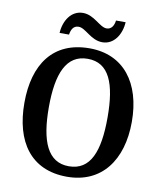

<svg xmlns="http://www.w3.org/2000/svg" viewBox="-98 -993 914 1082"><g transform="rotate(10 359.0 -452.5)"><path d="M424 -771C489 -771 530 -833 534 -905H479C476 -878 463 -852 434 -852C394 -852 354 -915 289 -915C222 -915 182 -852 178 -781H232C236 -808 247 -834 278 -834C319 -834 357 -771 424 -771ZM359 10C556 10 666 -137 666 -358C666 -580 556 -725 360 -725C152 -725 51 -580 51 -359C51 -137 152 10 359 10ZM359 -50C238 -50 191 -164 191 -358C191 -552 238 -665 360 -665C483 -665 527 -552 527 -358C527 -164 483 -50 359 -50Z"/></g></svg>

Font: Noto Serif Armenian SemiCondensed SemiBold
Style: Regular
Weight: 600
Width: 4
Designer: Monotype Design Team
Foundry: Monotype Imaging Inc.
Version: Version 2.008